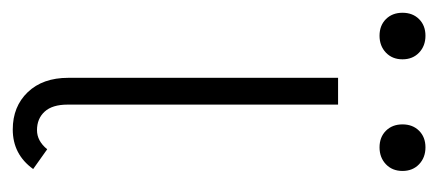

<svg xmlns="http://www.w3.org/2000/svg" viewBox="-235 -464 687 301"><g transform="rotate(90 108.5 -313.5)"><path d="M162 -28Q179 -28 192 -44L223 -22Q200 10 161 10Q125 10 102.5 -13.5Q80 -37 80 -77V-500H122V-76Q122 -52 133 -40Q144 -28 162 -28ZM-22 -601Q-22 -617 -12 -627Q-2 -637 14 -637Q30 -637 40.5 -627Q51 -617 51 -601Q51 -585 40.5 -575Q30 -565 14 -565Q-2 -565 -12 -575Q-22 -585 -22 -601ZM153 -601Q153 -617 163 -627Q173 -637 189 -637Q205 -637 215.5 -627Q226 -617 226 -601Q226 -585 215.5 -575Q205 -565 189 -565Q173 -565 163 -575Q153 -585 153 -601Z"/></g></svg>

Font: Bellota Light
Style: Regular
Weight: 300
Designer: Kemie Guaida
Foundry: Kemie Guaida
Version: Version 4.001